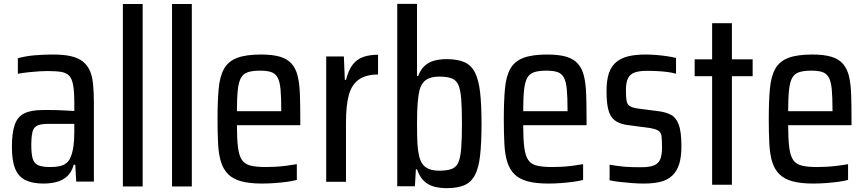

<svg xmlns="http://www.w3.org/2000/svg" viewBox="-20 -892 4513 1000"><path d="M206 64Q149 64 112.5 46Q76 28 59 -13.5Q42 -55 42 -126Q42 -201 57 -243Q72 -285 107.5 -302Q143 -319 204 -319Q218 -319 237 -319Q256 -319 277 -318.5Q298 -318 320 -316.5Q342 -315 367 -314V-357Q367 -415 361 -448.5Q355 -482 340.5 -497.5Q326 -513 298.5 -517.5Q271 -522 226 -522Q209 -522 184.5 -520.5Q160 -519 131.5 -516Q103 -513 73 -508V-589Q115 -600 160.5 -604Q206 -608 256 -608Q311 -608 348.5 -599.5Q386 -591 409.5 -573Q433 -555 446.5 -527Q460 -499 464.5 -456.5Q469 -414 469 -357V54H377L372 -34H364Q353 5 330 26Q307 47 275.5 55.5Q244 64 206 64ZM242 -22Q270 -22 290.5 -26.5Q311 -31 325.5 -42.5Q340 -54 348 -74Q358 -98 362.5 -130.5Q367 -163 367 -204V-247H233Q194 -247 174.5 -238Q155 -229 149 -204.5Q143 -180 143 -134Q143 -90 150.5 -65Q158 -40 180 -31Q202 -22 242 -22Z M620 79V-871H723V79Z M876 79V-871H979V79Z M1345 64Q1280 64 1237.5 52.5Q1195 41 1169.5 16.5Q1144 -8 1131.5 -47Q1119 -86 1116 -142Q1113 -198 1113 -271Q1113 -366 1119 -430.5Q1125 -495 1147 -534Q1169 -573 1215 -590.5Q1261 -608 1339 -608Q1400 -608 1438.5 -596.5Q1477 -585 1499 -560Q1521 -535 1530.5 -496Q1540 -457 1542 -401Q1544 -345 1544 -272V-240H1214Q1214 -169 1219.5 -125Q1225 -81 1240 -59Q1255 -37 1285 -29.5Q1315 -22 1365 -22Q1389 -22 1415 -23.5Q1441 -25 1469.5 -28.5Q1498 -32 1526 -37V45Q1505 51 1474.5 55Q1444 59 1411 61.5Q1378 64 1345 64ZM1445 -285V-316Q1445 -387 1441 -428Q1437 -469 1425 -489.5Q1413 -510 1391.5 -517Q1370 -524 1335 -524Q1295 -524 1271 -516Q1247 -508 1235 -486.5Q1223 -465 1218.5 -423.5Q1214 -382 1214 -313H1472Z M1679 55V-598H1771L1776 -476H1782Q1795 -527 1817 -555.5Q1839 -584 1872.5 -595.5Q1906 -607 1949 -607V-504Q1887 -504 1849.5 -478Q1812 -452 1797 -398Q1782 -344 1782 -253V55Z M2306 88Q2269 88 2239 79.5Q2209 71 2187 49.5Q2165 28 2152 -10H2146L2141 78H2049V-872H2152V-496H2158Q2170 -528 2190 -547.5Q2210 -567 2239.5 -575.5Q2269 -584 2307 -584Q2362 -584 2398 -568.5Q2434 -553 2453.5 -515Q2473 -477 2480.5 -411.5Q2488 -346 2488 -247Q2488 -148 2480.5 -82Q2473 -16 2453 21Q2433 58 2397.5 73Q2362 88 2306 88ZM2267 -3Q2307 -3 2331 -11.5Q2355 -20 2366.5 -44.5Q2378 -69 2382 -118.5Q2386 -168 2386 -248Q2386 -330 2382 -378.5Q2378 -427 2366.5 -451.5Q2355 -476 2331 -484.5Q2307 -493 2267 -493Q2224 -493 2199.5 -476.5Q2175 -460 2165 -423Q2159 -397 2155.5 -358Q2152 -319 2152 -248Q2152 -182 2154 -145.5Q2156 -109 2163 -78Q2173 -38 2198 -20.5Q2223 -3 2267 -3Z M2836 64Q2771 64 2728.5 52.5Q2686 41 2660.5 16.5Q2635 -8 2622.5 -47Q2610 -86 2607 -142Q2604 -198 2604 -271Q2604 -366 2610 -430.5Q2616 -495 2638 -534Q2660 -573 2706 -590.5Q2752 -608 2830 -608Q2891 -608 2929.5 -596.5Q2968 -585 2990 -560Q3012 -535 3021.5 -496Q3031 -457 3033 -401Q3035 -345 3035 -272V-240H2705Q2705 -169 2710.5 -125Q2716 -81 2731 -59Q2746 -37 2776 -29.5Q2806 -22 2856 -22Q2880 -22 2906 -23.5Q2932 -25 2960.5 -28.5Q2989 -32 3017 -37V45Q2996 51 2965.5 55Q2935 59 2902 61.5Q2869 64 2836 64ZM2936 -285V-316Q2936 -387 2932 -428Q2928 -469 2916 -489.5Q2904 -510 2882.5 -517Q2861 -524 2826 -524Q2786 -524 2762 -516Q2738 -508 2726 -486.5Q2714 -465 2709.5 -423.5Q2705 -382 2705 -313H2963Z M3332 64Q3303 64 3271 61.5Q3239 59 3208 55.5Q3177 52 3155 47V-34Q3174 -31 3194.5 -28Q3215 -25 3234.5 -23.5Q3254 -22 3275.5 -21.5Q3297 -21 3319 -21Q3365 -21 3388 -31.5Q3411 -42 3419.5 -64Q3428 -86 3428 -124Q3428 -163 3425.5 -182.5Q3423 -202 3409.5 -211Q3396 -220 3366 -225L3240 -242Q3201 -249 3179 -267.5Q3157 -286 3148 -322Q3139 -358 3139 -417Q3139 -474 3151.5 -511Q3164 -548 3190.5 -569.5Q3217 -591 3255 -599.5Q3293 -608 3342 -608Q3371 -608 3400 -605.5Q3429 -603 3456 -599Q3483 -595 3501 -590V-508Q3480 -514 3456.5 -517Q3433 -520 3406 -521.5Q3379 -523 3349 -523Q3311 -523 3287 -515Q3263 -507 3251.5 -485.5Q3240 -464 3240 -422Q3240 -388 3243 -368.5Q3246 -349 3259.5 -340Q3273 -331 3300 -327L3416 -312Q3450 -307 3475.5 -293.5Q3501 -280 3515 -243.5Q3529 -207 3529 -129Q3529 -75 3517.5 -38Q3506 -1 3482 22Q3458 45 3421.5 54.5Q3385 64 3332 64Z M3689 70V-495H3598V-583H3689V-771H3792V-583H3900V-495H3792V70Z M4216 64Q4151 64 4108.5 52.5Q4066 41 4040.5 16.5Q4015 -8 4002.5 -47Q3990 -86 3987 -142Q3984 -198 3984 -271Q3984 -366 3990 -430.5Q3996 -495 4018 -534Q4040 -573 4086 -590.5Q4132 -608 4210 -608Q4271 -608 4309.5 -596.5Q4348 -585 4370 -560Q4392 -535 4401.5 -496Q4411 -457 4413 -401Q4415 -345 4415 -272V-240H4085Q4085 -169 4090.5 -125Q4096 -81 4111 -59Q4126 -37 4156 -29.5Q4186 -22 4236 -22Q4260 -22 4286 -23.5Q4312 -25 4340.5 -28.5Q4369 -32 4397 -37V45Q4376 51 4345.5 55Q4315 59 4282 61.5Q4249 64 4216 64ZM4316 -285V-316Q4316 -387 4312 -428Q4308 -469 4296 -489.5Q4284 -510 4262.5 -517Q4241 -524 4206 -524Q4166 -524 4142 -516Q4118 -508 4106 -486.5Q4094 -465 4089.5 -423.5Q4085 -382 4085 -313H4343Z"/></svg>

Font: Farlight84_Sys_V01
Style: Regular
Weight: 400
Designer: Ryoko NISHIZUKA  (kana, bopomofo & ideographs); Paul D. Hunt (Latin, Greek & Cyrillic); Sandoll Communications , Soo-you
Foundry: Adobe
Version: Version 2.004;October 29, 2024;FontCreator 14.0.0.2814 64-bi